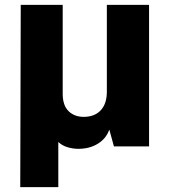

<svg xmlns="http://www.w3.org/2000/svg" viewBox="-20 -600 694 787"><path d="M63 167 65 -580H237V-216Q237 -168 261 -144.5Q285 -121 323 -121Q368 -121 393 -148Q418 -175 418 -224V-580H591V0H447L428 -69Q416 -33 382 -11.5Q348 10 301 10Q279 10 257 3.5Q235 -3 219 -18V167Z"/></svg>

Font: BDO Grotesk ExtraBold
Style: Regular
Weight: 800
Designer: Deni Anggara
Foundry: Lokal Container
Version: Version 2.000